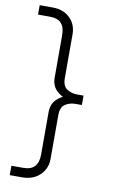

<svg xmlns="http://www.w3.org/2000/svg" viewBox="-102 -841 629 1047"><g transform="rotate(10 213.0 -317.5)"><path d="M351 -292H317Q283 -292 258.5 -275.5Q234 -259 234 -215V27Q234 64 216.5 92.5Q199 121 169 137Q139 153 100 153H30V101H95Q139 101 159 78.5Q179 56 179 13V-222Q179 -266 205.5 -292.5Q232 -319 269 -328V-308Q232 -317 205.5 -343.5Q179 -370 179 -413V-648Q179 -692 159 -714Q139 -736 95 -736H30V-788H103Q161 -788 197.5 -753Q234 -718 234 -662V-420Q234 -377 258.5 -360.5Q283 -344 317 -344H351Z"/></g></svg>

Font: Asta Sans Light
Style: Regular
Weight: 300
Designer: 42dot
Version: Version 1.000